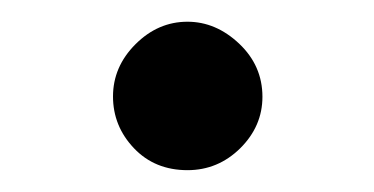

<svg xmlns="http://www.w3.org/2000/svg" viewBox="-20 -346 341 175"><path d="M150.9 -190.9Q121.1 -190.9 102.1 -210.9Q83 -231 83 -258.1Q83 -285.2 103.5 -305.7Q124 -326.2 150.9 -326.2Q176.8 -326.2 198 -306.2Q219.2 -286.1 219.2 -257.8Q219.2 -231 199 -210.9Q178.7 -190.9 150.9 -190.9Z"/></svg>

Font: Linux Libertine
Style: Semibold
Weight: 600
Designer: Philipp H. Poll
Foundry: Philipp H. Poll
Version: Version 5.1.2 ; ttfautohint (v0.9)